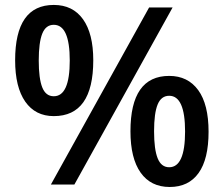

<svg xmlns="http://www.w3.org/2000/svg" viewBox="-20 -744 902 774"><path d="M675.8 -713.9 279.8 0H185.1L581.1 -713.9ZM505.9 -214.8Q505.9 -438 662.1 -438Q737.3 -438 779.1 -380.6Q820.8 -323.2 820.8 -212.9Q820.8 -102.5 780.5 -46.4Q740.2 9.8 664.1 9.8Q587.9 9.8 546.9 -48.1Q505.9 -106 505.9 -214.8ZM662.1 -69.8Q726.1 -69.8 726.1 -213.9Q726.1 -357.9 662.1 -357.9Q629.9 -357.9 615.5 -322.8Q601.1 -287.6 601.1 -214.8Q601.1 -142.1 615.5 -106Q629.9 -69.8 662.1 -69.8ZM356 -501Q356 -275.9 196.8 -275.9Q122.6 -275.9 81.8 -334.2Q41 -392.6 41 -501Q41 -724.1 196.8 -724.1Q273.4 -724.1 314.7 -666.3Q356 -608.4 356 -501ZM196.8 -356Q261.2 -356 261.2 -500Q261.2 -644 196.8 -644Q164.6 -644 150.4 -608.4Q136.2 -572.8 136.2 -500Q136.2 -427.2 150.4 -391.6Q164.6 -356 196.8 -356Z"/></svg>

Font: OpenSans-Semibold
Style: Regular
Weight: 600
Foundry: Ascender Corporation
Version: Version 1.10